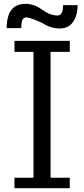

<svg xmlns="http://www.w3.org/2000/svg" viewBox="-20 -985 442 1005"><path d="M15.1 0ZM386.2 -958Q386.2 -904.8 362.5 -870.4Q338.9 -835.9 292.5 -835.9Q247.1 -835.4 201.2 -864.7Q143.1 -891.6 120.1 -894Q102.5 -894 96.9 -879.9Q91.3 -865.7 91.3 -837.9H15.1Q15.1 -964.8 113.3 -964.8Q159.2 -964.8 200.7 -934.3Q242.2 -903.8 281.2 -903.8Q310.1 -903.8 310.1 -958ZM55.7 -54.7H155.3V-713.4H55.7V-771H345.2V-713.4H244.6V-54.7H345.2V0H55.7Z"/></svg>

Font: Dhyana
Style: Regular
Weight: 400
Foundry: Vernon Adams
Version: Version 1.002; ttfautohint (v0.8.51-6076)